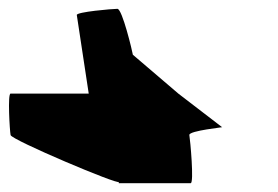

<svg xmlns="http://www.w3.org/2000/svg" viewBox="-35 -630 630 435"><path d="M-11 -324C-9 -313 235 -210 234 -218V-215H397C405 -215 396 -313 394 -324C392 -334 476 -342 468 -342L369 -418L266 -506C265 -513 242 -610 231 -610C220 -610 138 -603 139 -596L166 -418H-11C-18 -418 -13 -334 -11 -324Z"/></svg>

Font: Ampere
Style: RevIta
Weight: 400
Version: Version 1